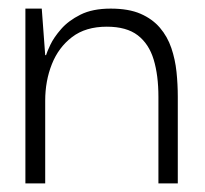

<svg xmlns="http://www.w3.org/2000/svg" viewBox="-20 -426 476 446"><path d="M39 0V-406H77L85 -298H87Q89 -305 97 -322Q105 -339 122 -358.5Q139 -378 167 -392Q195 -406 237 -406Q279 -406 306.5 -394Q334 -382 351.5 -361.5Q369 -341 378 -314.5Q387 -288 390 -259Q393 -230 393 -201V0H348V-201Q348 -251 337 -287.5Q326 -324 300 -344Q274 -364 228 -364Q179 -364 147.5 -340Q116 -316 100.5 -277Q85 -238 85 -192V0Z"/></svg>

Font: Darker Grotesque
Style: Regular
Weight: 400
Designer: Gabriel Lam
Foundry: TypeRant
Version: Version 1.000;gftools[0.9.28]